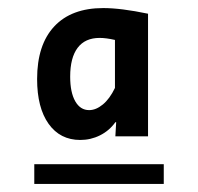

<svg xmlns="http://www.w3.org/2000/svg" viewBox="-20 -728 491 476"><path d="M72 -532Q72 -617 114.5 -662.5Q157 -708 236 -708Q280 -708 347 -694V-390H266L268 -425H266Q251 -404 228 -392.5Q205 -381 179 -381Q129 -381 100.5 -421Q72 -461 72 -532ZM265 -510V-629Q243 -634 227 -634Q191 -634 172.5 -609.5Q154 -585 154 -538Q154 -499 166.5 -477Q179 -455 201 -455Q218 -455 235 -469Q252 -483 265 -510ZM65 -321H386V-272H65Z"/></svg>

Font: Secular One
Style: Regular
Weight: 400
Designer: Michal Sahar
Foundry: Hagilda
Version: Version 1.000